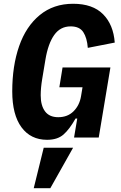

<svg xmlns="http://www.w3.org/2000/svg" viewBox="-20 -730 640 1019"><path d="M390 -101H381Q349 -44 317 -16Q285 12 230 12Q143 12 94 -54.5Q45 -121 45 -245Q45 -380 81.5 -485Q118 -590 191 -650Q264 -710 368 -710Q472 -710 527 -654.5Q582 -599 589 -504L446 -476Q442 -529 422 -559.5Q402 -590 355 -590Q300 -590 267.5 -544Q235 -498 221 -413L204 -311Q196 -263 196 -224Q196 -170 219 -139Q242 -108 289 -108Q339 -108 370.5 -139.5Q402 -171 410 -219L418 -267H295L312 -372H566L504 0H373ZM212 54H368L247 269H159Z"/></svg>

Font: iA Writer Mono V
Style: Regular
Weight: 400
Italic angle: -9.5°
Designer: Mike Abbink, Paul van der Laan, Pieter van Rosmalen
Foundry: Bold Monday
Version: Version 2.000